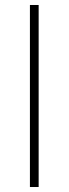

<svg xmlns="http://www.w3.org/2000/svg" viewBox="-20 -750 275 770"><path d="M100 -730H135V0H100Z"/></svg>

Font: Cairo ExtraLight
Style: Regular
Weight: 275
Designer: Mohamed Gaber, Accademia di Belle Arti di Urbino and others
Foundry: Kief Type Foundry, Accademia di Belle Arti di Urbino and others
Version: Version 3.011